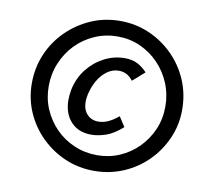

<svg xmlns="http://www.w3.org/2000/svg" viewBox="-74 -650 932 830"><g transform="rotate(10 391.5 -235.0)"><path d="M389 94Q321 94 261.5 68.5Q202 43 156 -2.5Q110 -48 84.5 -107Q59 -166 59 -233Q59 -301 84.5 -361Q110 -421 156 -466.5Q202 -512 261.5 -538Q321 -564 390 -564Q458 -564 517.5 -538Q577 -512 622.5 -466.5Q668 -421 693.5 -361Q719 -301 719 -232Q719 -165 693 -106Q667 -47 622 -2Q577 43 517 68.5Q457 94 389 94ZM350 -58Q304 -58 274 -81.5Q244 -105 233 -144.5Q222 -184 232 -236Q243 -287 273 -325.5Q303 -364 346 -386.5Q389 -409 437 -409Q470 -409 493.5 -396.5Q517 -384 535 -364L483 -318Q470 -335 455 -343Q440 -351 420 -351Q393 -351 369.5 -334Q346 -317 330 -289.5Q314 -262 306 -228Q295 -176 314.5 -147.5Q334 -119 371 -119Q393 -119 415 -129.5Q437 -140 458 -158L486 -115Q448 -81 414 -69.5Q380 -58 350 -58ZM390 25Q443 25 489 5Q535 -15 570 -50.5Q605 -86 625 -132.5Q645 -179 645 -233Q645 -287 625 -335Q605 -383 570 -419Q535 -455 489 -475.5Q443 -496 390 -496Q337 -496 290 -475.5Q243 -455 208 -419Q173 -383 153 -335Q133 -287 133 -233Q133 -179 153 -132.5Q173 -86 208 -50.5Q243 -15 290 5Q337 25 390 25Z"/></g></svg>

Font: Ysabeau SemiBold
Style: Italic
Weight: 600
Italic angle: -12°
Designer: Christian Thalmann (Catharsis Fonts)
Version: Version 2.002